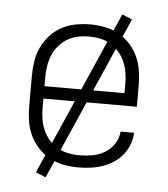

<svg xmlns="http://www.w3.org/2000/svg" viewBox="-49 -635 648 741"><g transform="rotate(5 275.0 -265.0)"><path d="M276 12Q248 12 219.5 6.5Q191 1 166 -12.5Q141 -26 121.5 -47Q102 -68 89.5 -94Q77 -120 72.5 -148Q68 -176 68 -205V-325Q68 -353 72.5 -381.5Q77 -410 89 -435.5Q101 -461 120.5 -482.5Q140 -504 165 -517.5Q190 -531 218.5 -536.5Q247 -542 275 -542Q303 -542 331.5 -536.5Q360 -531 385 -517.5Q410 -504 429.5 -482.5Q449 -461 461 -435.5Q473 -410 477.5 -381.5Q482 -353 482 -325V-241H120V-205Q120 -183 123.5 -161.5Q127 -140 135.5 -120Q144 -100 158.5 -83Q173 -66 192 -55Q211 -44 233 -39.5Q255 -35 276 -35Q302 -35 327.5 -39.5Q353 -44 375 -57Q397 -70 411.5 -92Q426 -114 428 -140H480Q479 -116 470.5 -93.5Q462 -71 447 -53Q432 -35 412 -22Q392 -9 369.5 -1.5Q347 6 323.5 9Q300 12 276 12ZM430 -289V-325Q430 -347 426.5 -368.5Q423 -390 414.5 -410Q406 -430 391.5 -447Q377 -464 358.5 -475Q340 -486 318.5 -490.5Q297 -495 275 -495Q253 -495 231.5 -490.5Q210 -486 191.5 -475Q173 -464 158.5 -447Q144 -430 135.5 -410Q127 -390 123.5 -368.5Q120 -347 120 -325V-289ZM155 61 116 45 395 -591 434 -575Z"/></g></svg>

Font: Lode Dark
Style: Regular
Weight: 400
Monospace: yes
Designer: Belleve Invis
Foundry: Belleve Invis
Version: Version 29.2.0; ttfautohint (v1.8.3)